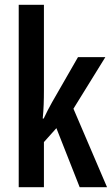

<svg xmlns="http://www.w3.org/2000/svg" viewBox="-20 -780 467 800"><path d="M163 -760H58V0H163V-188L215 -246L312 0H426L286 -327L419 -542H305L197 -354C186 -334 173 -310 162 -286H158C162 -324 163 -364 163 -405Z"/></svg>

Font: Noto Sans Display Condensed Medium
Style: Regular
Weight: 500
Width: 3
Designer: Monotype Design Team
Foundry: Monotype Imaging Inc.
Version: Version 1.900